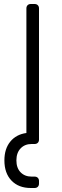

<svg xmlns="http://www.w3.org/2000/svg" viewBox="-20 -720 309 960"><path d="M153 0H138Q104 0 83 22Q62 44 62 82Q62 120 83 141.5Q104 163 138 163H153Q163 163 169 169Q175 175 175 185V198Q175 208 169 214Q163 220 153 220H134Q73 220 37.5 183Q2 146 2 82Q2 24 31.5 -12Q61 -48 112 -55V-678Q112 -688 118 -694Q124 -700 134 -700H153Q163 -700 169 -694Q175 -688 175 -678V-22Q175 -12 169 -6Q163 0 153 0Z"/></svg>

Font: Rubik
Style: Regular
Weight: 300
Designer: Hubert & Fischer
Foundry: Hubert & Fischer
Version: Version 1.100